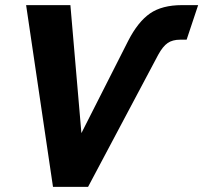

<svg xmlns="http://www.w3.org/2000/svg" viewBox="-20 -730 794 750"><path d="M187 0 82 -710H255L298 -210L481 -571Q519 -645 566 -677.5Q613 -710 691 -710H754L709 -575H684Q654 -575 635 -562Q616 -549 598 -516L324 0Z"/></svg>

Font: Raleway ExtraBold
Style: Italic
Weight: 800
Italic angle: -12°
Designer: Matt McInerney, Pablo Impallari, Rodrigo Fuenzalida
Foundry: Matt McInerney, Pablo Impallari, Rodrigo Fuenzalida
Version: Version 4.026